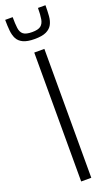

<svg xmlns="http://www.w3.org/2000/svg" viewBox="-174 -928 558 963"><g transform="rotate(-20 105.5 -446.0)"><path d="M79 0V-688H133V0ZM105 -751Q66 -751 44 -761.5Q22 -772 12.5 -790.5Q3 -809 0.5 -835Q-2 -861 -2 -892H38Q38 -857 41 -833.5Q44 -810 58 -799Q72 -788 105 -788Q137 -788 151 -799Q165 -810 169 -833Q173 -856 173 -892H213Q213 -861 211 -835Q209 -809 199 -790.5Q189 -772 167 -761.5Q145 -751 105 -751Z"/></g></svg>

Font: Saira Condensed Light
Style: Regular
Weight: 300
Width: 3
Designer: Hector Gatti with collaboration of the Omnibus-Type team
Foundry: Omnibus-Type
Version: Version 1.101